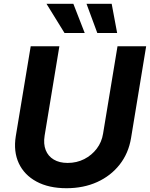

<svg xmlns="http://www.w3.org/2000/svg" viewBox="-20 -968 780 998"><path d="M325.7 10.3Q233.4 10.3 169.7 -24.2Q106 -58.6 77.6 -119.6Q49.3 -180.7 62 -259.8L139.6 -727.5H288.6L211.9 -262.7Q205.1 -219.7 217.5 -188Q230 -156.2 259.3 -138.7Q288.6 -121.1 331.5 -121.1Q378.9 -121.1 418 -141.1Q457 -161.1 482.9 -195.3Q508.8 -229.5 515.6 -272.5L590.8 -727.5H739.7L661.1 -250Q647.9 -170.9 601.8 -112.3Q555.7 -53.7 484.9 -21.7Q414.1 10.3 325.7 10.3ZM485.8 -796.4 429.7 -948.2H560.5L588.9 -796.4ZM315.4 -796.4 221.7 -948.2H361.3L420.4 -796.4Z"/></svg>

Font: Inter 16pt
Style: Bold Italic
Weight: 700
Italic angle: -9.3988°
Version: Version 4.001;git-66647c0bb